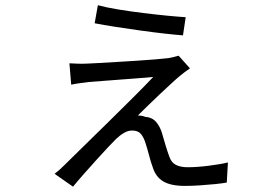

<svg xmlns="http://www.w3.org/2000/svg" viewBox="-20 -657 1040 728"><path d="M351.1 -637.2Q381.8 -628.9 427.5 -621.3Q473.1 -613.8 522.7 -607.7Q572.3 -601.6 615.5 -597.4Q658.7 -593.3 684.1 -591.8L673.8 -522.9Q646.5 -524.9 603 -529.8Q559.6 -534.7 510.7 -541.5Q461.9 -548.3 416.5 -555.4Q371.1 -562.5 338.9 -568.8ZM700.2 -397.9Q690.4 -391.1 679.7 -383.1Q668.9 -375 662.1 -369.1Q652.3 -361.3 631.3 -342Q610.4 -322.8 585.4 -299.3Q560.5 -275.9 538.1 -253.9Q515.6 -231.9 502.9 -219.2Q508.8 -219.2 516.6 -218Q524.4 -216.8 530.8 -213.9Q558.1 -211.9 573.2 -193.1Q588.4 -174.3 595.2 -148.9Q600.1 -130.4 608.2 -104.5Q616.2 -78.6 622.1 -63Q629.4 -41 646.7 -32Q664.1 -22.9 690.9 -22.9Q727.1 -22.9 771.7 -28.6Q816.4 -34.2 844.2 -41L839.8 35.2Q824.2 38.1 796.1 41Q768.1 43.9 737.1 45.9Q706.1 47.9 681.2 47.9Q627.9 47.9 599.1 30.8Q570.3 13.7 559.1 -22.9Q552.2 -41 544.7 -69.8Q537.1 -98.6 532.2 -112.8Q525.4 -135.7 514.4 -148.9Q503.4 -162.1 481 -162.1Q465.8 -162.1 450.4 -153.3Q435.1 -144.5 420.9 -130.9Q410.2 -120.6 390.1 -99.1Q370.1 -77.6 345.9 -51Q321.8 -24.4 298.1 2.4Q274.4 29.3 256.8 50.8L187 2Q203.1 -9.8 223.1 -29.8Q252 -58.6 296.4 -101.8Q340.8 -145 390.1 -193.6Q439.5 -242.2 484.9 -287.4Q530.3 -332.5 561 -365.2Q543 -363.3 510.3 -360.8Q477.5 -358.4 439.9 -355.5Q402.3 -352.5 369.4 -350.1Q336.4 -347.7 317.9 -346.2Q297.9 -343.8 280.3 -341.3Q262.7 -338.9 250 -335.9L243.2 -417Q256.3 -416 275.9 -415.5Q295.4 -415 314 -416Q327.6 -416.5 357.2 -418.2Q386.7 -419.9 423.8 -422.1Q460.9 -424.3 499.3 -426.8Q537.6 -429.2 569.6 -431.9Q601.6 -434.6 620.1 -437Q629.9 -438.5 640.1 -441.2Q650.4 -443.8 657.2 -445.8Z"/></svg>

Font: Source Han Sans CN
Style: Regular
Weight: 400
Designer: Ryoko NISHIZUKA  (kana, bopomofo & ideographs); Paul D. Hunt (Latin, Greek & Cyrillic); Sandoll Communications , Soo-you
Foundry: Adobe
Version: Version 2.004;hotconv 1.0.118;makeotfexe 2.5.65603